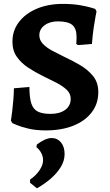

<svg xmlns="http://www.w3.org/2000/svg" viewBox="-20 -674 579 1010"><path d="M220.4 12Q168.4 12 128.8 2.4Q89.3 -7.3 67.3 -16.7Q45.3 -26.1 45.3 -26.1L37.2 -39.7Q37.2 -39.7 39.6 -54.3Q42.1 -68.9 44.7 -93.3Q47.4 -117.7 50.1 -148.1Q52.8 -178.6 53.2 -209.6L134.7 -216.4Q134.7 -160.6 144.7 -129.9Q154.7 -99.2 179.1 -87Q203.5 -74.9 245.8 -74.9Q293.8 -74.9 322.9 -96Q351.9 -117.2 351.9 -153.8Q351.9 -181.8 330.6 -202Q309.2 -222.1 275.4 -239.4Q241.6 -256.7 203.9 -274.9Q164.8 -294.1 128.5 -317.9Q92.1 -341.7 68.8 -374.7Q45.4 -407.8 45.4 -454.9Q45.4 -513.3 79.6 -558Q113.7 -602.7 173.3 -628.1Q233 -653.5 310.6 -653.5Q360.1 -653.5 398.5 -647.1Q436.8 -640.6 458.8 -633.9Q480.8 -627.2 480.8 -627.2L487.8 -613.9Q487.8 -613.9 483.1 -590.3Q478.4 -566.6 472.7 -527.4Q467 -488.2 463.6 -442.7L389.8 -436.9L381.1 -443.2Q381.1 -443.2 382 -453.9Q382.8 -464.6 382.8 -479Q382.8 -523.9 360.2 -542.8Q337.6 -561.6 284.5 -561.6Q241.7 -561.6 214.3 -540.9Q186.9 -520.2 186.9 -488.6Q186.9 -463.1 205.5 -443.5Q224 -423.8 253.9 -407.7Q283.8 -391.7 318.4 -374.9Q361.1 -355.2 402 -331.1Q442.9 -307 470 -273.4Q497.1 -239.8 497.1 -189.3Q497.1 -128.7 462.7 -83.4Q428.3 -38 366.2 -13Q304.2 12 220.4 12ZM174.3 316.5 138.2 287.5V270.7Q167.8 250.8 187.2 222.6Q206.6 194.5 206.6 168.5Q206.6 148.5 196.7 130.3Q186.8 112 171.6 100.2L174 86.2Q191.7 72.4 212.6 62.2Q233.6 52.1 251.9 52.1Q281.6 52.1 300.7 75Q319.8 97.8 319.8 136.6Q319.8 172.2 299.3 205.3Q278.8 238.4 246 266.5Q213.1 294.7 174.3 316.5Z"/></svg>

Font: Alegreya
Style: Regular
Weight: 400
Designer: Juan Pablo del Peral
Foundry: Huerta Tipografica
Version: Version 2.009